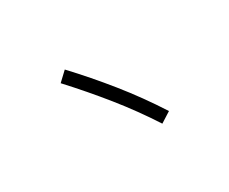

<svg xmlns="http://www.w3.org/2000/svg" viewBox="-82 -848 1164 976"><g transform="rotate(-30 500.0 -360.0)"><path d="M701.6 -155.4 640.4 -116.6Q565.3 -232.8 478.8 -340.4Q392.2 -448.1 295.6 -553.1L348.4 -602.9Q442.8 -502.1 532.1 -391.1Q621.4 -280.2 701.6 -155.4Z"/></g></svg>

Font: Murecho Thin
Style: Regular
Weight: 100
Designer: Neil Summerour
Foundry: Positype
Version: Version 1.010